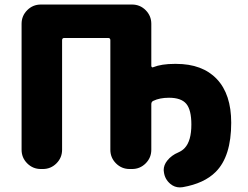

<svg xmlns="http://www.w3.org/2000/svg" viewBox="-20 -772 1093 847"><path d="M656.2 -327.1Q647.5 -323.2 647.5 -312.5V-111.3Q647.5 -76.2 622.6 -51.3Q597.7 -26.4 562.5 -26.4H551.8Q516.6 -26.4 491.7 -51.3Q466.8 -76.2 466.8 -111.3V-594.7Q466.8 -604.5 457 -604.5H263.7Q253.9 -604.5 253.9 -594.7V-111.3Q253.9 -76.2 229 -51.3Q204.1 -26.4 168.9 -26.4H160.2Q125 -26.4 100.1 -51.3Q75.2 -76.2 75.2 -111.3V-667Q75.2 -702.1 100.1 -727.1Q125 -752 160.2 -752H562.5Q597.7 -752 622.6 -727.1Q647.5 -702.1 647.5 -667V-481.4Q647.5 -477.5 650.4 -475.6Q653.3 -473.6 656.2 -475.6Q692.4 -490.2 751 -490.2Q753.9 -490.2 756.8 -490.2Q873 -490.2 936.5 -423.3Q1000 -356.4 1000 -230.5Q1000 -82 931.6 -13.7Q880.9 37.1 786.1 53.7Q779.3 54.7 773.4 54.7Q750 54.7 731.4 39.1Q707 18.6 703.1 -12.7Q702.1 -17.6 702.1 -21.5Q702.1 -43.9 717.8 -63.5Q736.3 -86.9 766.6 -99.6Q784.2 -107.4 794.9 -119.1Q824.2 -150.4 824.2 -222.7Q824.2 -287.1 801.8 -314Q779.3 -340.8 725.6 -340.8Q684.6 -340.8 656.2 -327.1Z"/></svg>

Font: Gen Jyuu GothicX Heavy
Style: Bold
Weight: 900
Designer: [Source Han Sans]
Ryoko NISHIZUKA  (kana & ideographs); Paul D. Hunt (Latin, Greek & Cyrillic); Wenlong ZHANG  (bopomofo
Version: Version 1.002.20150607